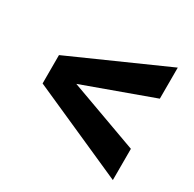

<svg xmlns="http://www.w3.org/2000/svg" viewBox="-133 -727 869 862"><g transform="rotate(30 302.0 -296.5)"><path d="M553 -5V-167L195 -297L553 -427V-588L63 -370V-223Z"/></g></svg>

Font: Work Sans
Style: Bold
Weight: 700
Designer: Wei Huang
Foundry: Wei Huang
Version: Version 2.012